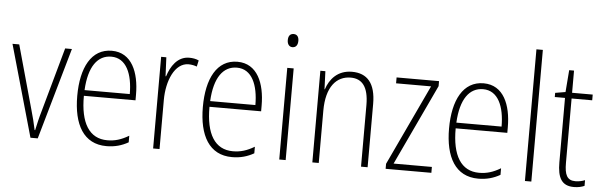

<svg xmlns="http://www.w3.org/2000/svg" viewBox="-49 -927 3469 1104"><g transform="rotate(5 1685.5 -375.0)"><path d="M153 0H195L346 -529H307L204 -159C192 -119 184 -82 176 -46H173C165 -86 155 -123 144 -162L42 -529H3Z M576 -539C458 -539 400 -427 400 -263C400 -98 460 10 592 10C641 10 681 -2 718 -23V-61C674 -35 638 -24 594 -24C490 -24 437 -110 438 -267H736V-300C736 -428 691 -539 576 -539ZM576 -505C663 -505 700 -415 700 -300H439C446 -437 497 -505 576 -505Z M1023 -538C954 -538 917 -477 899 -420H896L891 -529H861V0H898V-283C898 -393 942 -500 1022 -500C1040 -500 1057 -496 1070 -491L1078 -527C1061 -535 1042 -538 1023 -538Z M1301 -539C1183 -539 1125 -427 1125 -263C1125 -98 1185 10 1317 10C1366 10 1406 -2 1443 -23V-61C1399 -35 1363 -24 1319 -24C1215 -24 1162 -110 1163 -267H1461V-300C1461 -428 1416 -539 1301 -539ZM1301 -505C1388 -505 1425 -415 1425 -300H1164C1171 -437 1222 -505 1301 -505Z M1609 -726C1586 -726 1578 -709 1578 -688C1578 -667 1588 -650 1608 -650C1629 -650 1639 -666 1639 -689C1639 -709 1631 -726 1609 -726ZM1626 -529H1589V0H1626Z M1962 -539C1879 -539 1834 -484 1815 -425H1813L1809 -529H1780V0H1817V-302C1817 -439 1875 -505 1958 -505C2023 -505 2061 -461 2061 -356V0H2099V-365C2099 -485 2050 -539 1962 -539Z M2467 0V-34H2246L2465 -500V-529H2220V-495H2422L2203 -29V0Z M2722 -539C2604 -539 2546 -427 2546 -263C2546 -98 2606 10 2738 10C2787 10 2827 -2 2864 -23V-61C2820 -35 2784 -24 2740 -24C2636 -24 2583 -110 2584 -267H2882V-300C2882 -428 2837 -539 2722 -539ZM2722 -505C2809 -505 2846 -415 2846 -300H2585C2592 -437 2643 -505 2722 -505Z M3044 0V-760H3007V0Z M3296 -24C3247 -24 3233 -57 3233 -124V-496H3352V-529H3233V-657H3205L3195 -530L3136 -520V-496H3195V-124C3195 -36 3219 10 3290 10C3316 10 3335 5 3351 -2V-35C3337 -29 3317 -24 3296 -24Z"/></g></svg>

Font: Noto Sans Myanmar UI Condensed ExtraLight
Style: Regular
Weight: 200
Width: 3
Designer: Monotype Design Team
Foundry: Monotype Imaging Inc.
Version: Version 2.103